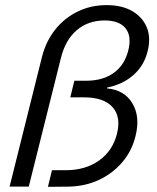

<svg xmlns="http://www.w3.org/2000/svg" viewBox="-20 -730 615 751"><path d="M167.5 0.8 183.3 -64.2H236.7Q314.2 -64.2 367.5 -102.1Q420.8 -140 437.5 -206.7Q454.2 -273.3 420 -311.2Q385.8 -349.2 309.2 -349.2H255L270.8 -414.2H316.7Q382.5 -414.2 425 -445Q467.5 -475.8 481.7 -532.5Q495.8 -588.3 471.2 -619.2Q446.7 -650 389.2 -650Q325 -650 280.4 -612.1Q235.8 -574.2 218.3 -503.3L92.5 0H17.5L144.2 -507.5Q160 -569.2 196.2 -614.6Q232.5 -660 284.2 -685Q335.8 -710 396.7 -710Q456.7 -710 497.1 -686.7Q537.5 -663.3 554.2 -622.9Q570.8 -582.5 557.5 -530Q544.2 -474.2 502.5 -437.1Q460.8 -400 399.2 -387.5L398.3 -384.2Q466.7 -378.3 497.9 -325.8Q529.2 -273.3 510 -197.5Q495.8 -139.2 457.9 -95Q420 -50.8 365.8 -25.8Q311.7 -0.8 246.7 0Z"/></svg>

Font: Funnel Sans Light Light
Style: Italic
Weight: 300
Italic angle: -14.036°
Version: Version 1.000